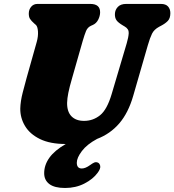

<svg xmlns="http://www.w3.org/2000/svg" viewBox="-20 -720 890 980"><path d="M550 -240 626.5 -498Q636 -530 637 -551.2Q638 -572.5 616 -585L607.5 -590Q583 -604.5 574.5 -616.8Q566 -629 566.5 -648.5Q567 -669.5 581.5 -684.8Q596 -700 624.5 -700H801Q826 -700 837.8 -686.8Q849.5 -673.5 849.5 -653Q849.5 -627 836.8 -613.5Q824 -600 802 -588.5L792.5 -583.5Q766.5 -569.5 756 -548.2Q745.5 -527 734.5 -489L660 -231Q635 -144 588.8 -90.2Q542.5 -36.5 475.5 -11Q423.5 17 397.8 51.2Q372 85.5 372 110.5Q372 140 397.5 140Q416 140 440 122.5Q451.5 114 460.2 110Q469 106 478.5 109.5Q488.5 113 491.5 126.8Q494.5 140.5 478 162.5Q454.5 194.5 410.5 217Q366.5 239.5 312 239.5Q258.5 239.5 232 219.5Q205.5 199.5 205.5 164Q205.5 122.5 232 85.2Q258.5 48 315.5 15Q236 15 184.2 -10.2Q132.5 -35.5 107.8 -76.8Q83 -118 83.5 -166Q84.5 -203.5 95.8 -247.2Q107 -291 116 -323L167.5 -506Q175.5 -534.5 173.8 -559.8Q172 -585 163 -593L156 -599Q139.5 -613.5 133 -624Q126.5 -634.5 127 -653Q127.5 -672 139.5 -686Q151.5 -700 171.5 -700H440.5Q492 -700 491 -656Q490.5 -637.5 481 -619Q471.5 -600.5 453.5 -592.5L444.5 -588.5Q427 -580.5 419.2 -561.8Q411.5 -543 402 -510.5L348.5 -323Q334.5 -275 328.8 -246.2Q323 -217.5 322.5 -195Q322 -149.5 345 -126.2Q368 -103 409 -103Q455 -103 490.8 -131.8Q526.5 -160.5 550 -240Z"/></svg>

Font: Fraunces 9pt S100 Black
Style: Italic
Weight: 900
Italic angle: -16°
Version: Version 1.000; ttfautohint (v1.8.3)